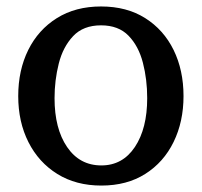

<svg xmlns="http://www.w3.org/2000/svg" viewBox="-20 -558 621 591"><path d="M292 13.2Q213.9 13.2 156.5 -22.5Q99.1 -58.1 67.6 -120.4Q36.1 -182.6 36.1 -262.2Q36.1 -341.8 66.9 -404.1Q97.7 -466.3 155 -502.2Q212.4 -538.1 291 -538.1Q370.1 -538.1 427 -502.2Q483.9 -466.3 514.4 -404.1Q544.9 -341.8 544.9 -262.2Q544.9 -183.6 514.4 -121.1Q483.9 -58.6 427.2 -22.7Q370.6 13.2 292 13.2ZM292 -48.8Q357.4 -48.8 395.3 -105.7Q433.1 -162.6 433.1 -255.9Q433.1 -313.5 419.9 -364.7Q406.7 -416 375.7 -448Q344.7 -480 291 -480Q236.3 -480 205.1 -446.8Q173.8 -413.6 160.9 -362.3Q147.9 -311 147.9 -255.9Q147.9 -162.1 186.5 -105.5Q225.1 -48.8 292 -48.8Z"/></svg>

Font: Trocchi
Style: Regular
Weight: 400
Designer: Vernon Adams
Foundry: Vernon Adams
Version: Version 1.101; ttfautohint (v1.8.4.7-5d5b);gftools[0.9.27]